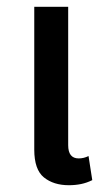

<svg xmlns="http://www.w3.org/2000/svg" viewBox="-20 -537 315 566"><path d="M183 9Q138 9 109.5 -14Q81 -37 81 -96V-517H181V-109Q181 -70 212 -70Q227 -70 241 -77L252 -6Q236 2 219 5.5Q202 9 183 9Z"/></svg>

Font: Noto Sans Thai UI Cond Med
Style: Regular
Weight: 500
Width: 3
Designer: Monotype Design Team
Foundry: Monotype Imaging Inc.
Version: Version 2.000; ttfautohint (v1.8.4.7-5d5b)